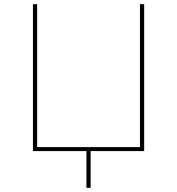

<svg xmlns="http://www.w3.org/2000/svg" viewBox="-20 -720 844 915"><path d="M392 175V0H137V-700H157V-19H647V-700H667V0H412V175Z"/></svg>

Font: Montserrat Alternates Thin
Style: Regular
Weight: 100
Designer: Julieta Ulanovsky
Foundry: Julieta Ulanovsky
Version: Version 9.000